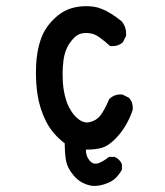

<svg xmlns="http://www.w3.org/2000/svg" viewBox="-20 -488 540 629"><path d="M97.7 -250Q97.7 -311 112.3 -355Q124.5 -394 154.8 -423.8Q182.1 -451.7 215.3 -461.4Q238.3 -467.8 262.2 -467.8Q274.4 -467.8 287.1 -466.1Q299.8 -464.4 314 -458.5Q342.3 -447.3 377.9 -418.9Q393.1 -401.4 393.1 -377.4Q393.1 -374.5 393.1 -370.6L382.3 -349.1L381.3 -348.6Q368.2 -336.9 348.6 -336.9Q345.7 -336.9 340.3 -337.4Q305.7 -369.1 287.1 -376Q274.9 -379.9 262.2 -379.9Q246.1 -379.9 235.4 -374Q223.6 -367.2 211.9 -351.6Q192.9 -327.1 188 -290.5Q185.1 -267.1 185.1 -248.5Q185.1 -230 185.8 -219.5Q186.5 -209 187.5 -201.9Q188.5 -194.8 189.7 -188.2Q190.9 -181.6 192.4 -175.3Q199.2 -146 211.9 -126.5Q219.7 -113.3 231.4 -102.5Q247.6 -86.9 264.6 -86.9Q269 -86.9 273.4 -87.9Q295.9 -92.8 309.1 -109.9Q322.3 -127 338.4 -164.6L339.4 -165Q354.5 -178.7 374.5 -178.7Q377.4 -178.7 381.3 -178.2L402.8 -167.5Q410.2 -158.7 412.6 -150.4Q415 -142.1 415 -136.2Q415 -127.9 414.1 -126Q394.5 -69.8 356.9 -32.2Q334 -9.3 312.5 -3.4Q291.5 2 268.6 2Q265.1 2 261.2 2Q261.7 26.4 276.4 41Q283.7 48.3 292.5 48.3Q296.4 48.3 300.8 47.4Q318.8 41 336.9 25.9H355.5Q372.1 33.2 378.9 48.8L379.4 49.8V67.9Q371.1 83 360.1 94Q349.1 105 333.5 111.3Q310.1 121.1 288.6 121.1Q283.2 121.1 280.3 120.6Q245.1 114.3 222.7 88.6Q200.2 63 195.8 35.2Q191.9 9.3 191.9 -18.6Q151.4 -49.3 130.6 -90.8Q109.9 -132.3 103 -177.7Q97.7 -213.4 97.7 -250Z"/></svg>

Font: Bakudai
Style: Medium
Weight: 500
Version: Version 1.48